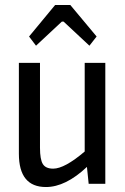

<svg xmlns="http://www.w3.org/2000/svg" viewBox="-20 -740 503 773"><path d="M125 -556 97 -593 202 -720H263L369 -593L340 -556L236 -653H229ZM404 -487V0H337L330 -68Q244 13 165 13Q56 13 56 -121V-487H141V-145Q141 -98 152.5 -79.5Q164 -61 194 -61Q240 -61 321 -130V-487Z"/></svg>

Font: exo2condensed_r
Style: Regular
Weight: 400
Width: 3
Designer: Natanael Gama
Version: Version 1.001;PS 001.001;hotconv 1.0.70;makeotf.lib2.5.58329